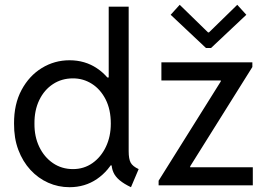

<svg xmlns="http://www.w3.org/2000/svg" viewBox="-20 -780 1127 808"><path d="M531.2 7.8Q501.5 -6.3 483.4 -21.5Q465.3 -36.6 457.3 -54.7Q449.2 -72.8 449.2 -95.7L472.7 -84H424.8L451.2 -141.6V-402.3L426.8 -454.1H437.5V-752H521.5V-143.6Q521.5 -111.3 529.8 -95.7Q538.1 -80.1 563.5 -68.4ZM272.5 7.8Q225.1 7.8 182.9 -11Q140.6 -29.8 108.2 -64.9Q75.7 -100.1 57.1 -149.4Q38.6 -198.7 39.1 -259.8Q38.6 -341.8 70.8 -401.6Q103 -461.4 156.2 -493.9Q209.5 -526.4 272.5 -526.4Q337.4 -526.4 387.9 -492.7Q438.5 -459 467.5 -398.9Q496.6 -338.9 497.1 -259.8Q496.6 -182.1 467.5 -121.6Q438.5 -61 387.9 -26.6Q337.4 7.8 272.5 7.8ZM287.1 -68.4Q333 -68.4 368.9 -93.5Q404.8 -118.7 425.5 -161.9Q446.3 -205.1 446.3 -259.8Q446.3 -318.8 424.6 -361.6Q402.8 -404.3 366.7 -427.2Q330.6 -450.2 287.1 -450.2Q239.7 -450.2 202.9 -426Q166 -401.9 145.3 -358.9Q124.5 -315.9 125 -259.8Q124.5 -205.1 145.3 -161.9Q166 -118.7 202.9 -93.5Q239.7 -68.4 287.1 -68.4ZM647.5 0V-19.5L909.2 -437.5V-441.4H659.2V-517.6H1042V-498L780.3 -80.1V-76.2H1043.9V0ZM736.3 -759.8 855.5 -643.6H859.4L978.5 -759.8L1016.6 -717.8L868.2 -578.1H846.7L698.2 -717.8Z"/></svg>

Font: Reddit Sans
Style: Regular
Weight: 400
Designer: Stephen Hutchings
Foundry: Reddit
Version: Version 1.014